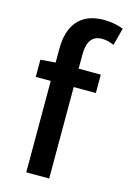

<svg xmlns="http://www.w3.org/2000/svg" viewBox="-123 -869 623 929"><g transform="rotate(15 188.5 -405.0)"><path d="M106 0H221V-458H332V-550H221V-620C221 -687 245 -719 294 -719C313 -719 334 -714 354 -705L377 -792C352 -802 317 -810 280 -810C157 -810 106 -732 106 -619V-550L31 -544V-458H106Z"/></g></svg>

Font: DAIFUKU Sans JP Medium
Style: Regular
Weight: 500
Designer: Original font ‘Source Han Sans JP’ : Ryoko NISHIZUKA  (kana, bopomofo & ideographs); Paul D. Hunt (Latin, Greek & Cyrill
Foundry: Daifuku
Version: Version 1.000